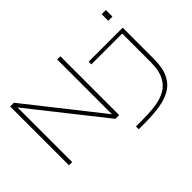

<svg xmlns="http://www.w3.org/2000/svg" viewBox="-158 -1060 1616 1616"><g transform="rotate(-45 650.0 -252.5)"><path d="M1170.5 -705H1220V-627H1170.5ZM76.5 -0.5V-700.5H121L636 -49V-700.5H674V-0.5H629.5L114.5 -651V-0.5ZM706 200V167H778Q862 167 934.5 157.8Q1007 148.5 1061.5 119Q1116 89.5 1146.5 30.2Q1177 -29 1177 -129V-468H810V-500H1215V-128Q1215 -21.5 1183.2 43.5Q1151.5 108.5 1093 142.2Q1034.5 176 954.5 188Q874.5 200 778 200Z"/></g></svg>

Font: Trispace Expanded Thin
Style: Regular
Weight: 100
Width: 7
Designer: Tyler Finck
Foundry: Etcetera Type Company
Version: Version 1.210; ttfautohint (v1.8.3)